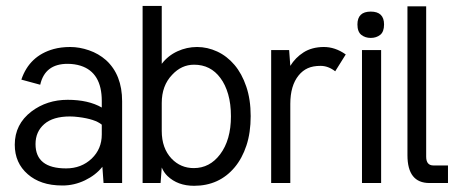

<svg xmlns="http://www.w3.org/2000/svg" viewBox="-20 -611 1516 641"><path d="M205.6 -397.9Q129.9 -397.9 114.3 -328.1L51.3 -345.2Q78.1 -424.8 159.2 -447.3Q184.1 -454.1 214.6 -454.1Q245.1 -454.1 277.1 -443.1Q309.1 -432.1 334 -410.2Q387.7 -361.3 387.7 -272.9V0H325.7L321.8 -54.2Q299.8 -26.4 263.7 -9Q227.5 8.3 189 8.3Q150.4 8.3 121.8 -1.5Q93.3 -11.2 72.8 -29.3Q29.3 -66.9 29.3 -127.9Q29.3 -196.3 85 -238.8Q136.7 -277.8 205.8 -277.8Q274.9 -277.8 319.8 -252V-273.9Q319.8 -369.1 249 -391.6Q228.5 -397.9 205.6 -397.9ZM319.8 -162.1V-194.8Q297.4 -213.4 242.2 -220.2Q226.6 -222.2 213.4 -222.2Q157.2 -222.2 127.9 -196.8Q98.6 -171.4 98.6 -129.9Q98.6 -48.8 200.7 -48.8Q251.5 -48.8 286.1 -81.5Q319.8 -113.8 319.8 -162.1Z M763.7 -52.7Q711.9 9.3 627.9 9.3Q573.2 9.3 539.1 -23.4Q527.3 -34.7 520 -51.8L516.1 0H456.1V-591.3H520V-397.9Q541 -425.3 572.3 -439.7Q603.5 -454.1 637.9 -454.1Q672.4 -454.1 705.1 -439Q737.8 -423.8 762.7 -394.5Q787.6 -365.2 802.2 -322Q816.9 -278.8 816.9 -223.4Q816.9 -168 802.7 -125.2Q788.6 -82.5 763.7 -52.7ZM751 -222.7Q751 -264.2 741.7 -296.4Q732.4 -328.6 715.8 -350.6Q683.1 -395 627.9 -395Q585.9 -395 554.7 -361.3Q520 -325.2 520 -267.1V-173.8Q520 -116.2 552.7 -81.5Q583 -49.8 627 -49.8Q680.2 -49.8 714.8 -95.7Q751 -143.6 751 -222.7Z M1134.3 -429.2 1099.1 -373Q1075.7 -391.1 1050.3 -391.1Q1024.9 -391.1 1007.6 -383.3Q990.2 -375.5 977.1 -359.4Q949.2 -325.2 949.2 -264.2V0H885.3V-443.8H945.3L949.2 -391.1Q966.3 -418.9 993.7 -436.3Q1021 -453.6 1059.8 -454.1Q1098.6 -454.6 1134.3 -429.2Z M1262.2 -529.3Q1262.2 -504.9 1249.3 -494.6Q1236.3 -484.4 1217.8 -484.4Q1199.2 -484.4 1186.3 -494.6Q1173.3 -504.9 1173.3 -529.3Q1173.3 -572.3 1217.8 -572.3Q1262.2 -572.3 1262.2 -529.3ZM1252.4 0H1188.5V-443.8H1252.4Z M1402.8 -87.9Q1402.8 -58.6 1427.2 -58.6H1475.6V0H1413.6Q1340.3 0 1340.3 -92.8V-589.8H1402.8Z"/></svg>

Font: Meera
Style: Regular
Weight: 400
Designer: Hussain KH and Suresh P for Swathanthra Malayalam Computing (SMC)
Version: 7.0.0+20160512